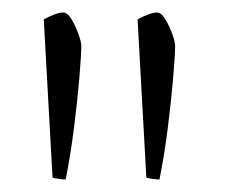

<svg xmlns="http://www.w3.org/2000/svg" viewBox="-20 -724 361 307"><path d="M85 -437Q81 -437 74 -438Q67 -439 64 -440L50 -693Q57 -697 66 -700.5Q75 -704 81 -704Q88 -704 94.5 -693Q101 -682 105.5 -669.5Q110 -657 110 -650Q110 -637 107 -601Q104 -565 98.5 -521Q93 -477 85 -437ZM235 -437Q231 -437 224 -438Q217 -439 214 -440L200 -693Q207 -697 216 -700.5Q225 -704 231 -704Q238 -704 244.5 -693Q251 -682 255.5 -669.5Q260 -657 260 -650Q260 -637 257 -601Q254 -565 248.5 -521Q243 -477 235 -437Z"/></svg>

Font: Texturina 72pt Thin
Style: Regular
Weight: 100
Designer: Guillermo Torres Carreño
Foundry: Omnibus-Type
Version: Version 1.002; ttfautohint (v1.8.3)